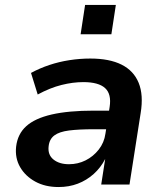

<svg xmlns="http://www.w3.org/2000/svg" viewBox="-20 -744 657 774"><path d="M216 10Q162 10 122 -12Q82 -34 61 -70.5Q40 -107 45 -153Q51 -204 86 -235.5Q121 -267 188.5 -282.5Q256 -298 358 -298H436L425 -223H359Q298 -223 258.5 -218Q219 -213 199 -198Q179 -183 176 -154Q172 -120 195.5 -101Q219 -82 258 -82Q294 -82 325 -97.5Q356 -113 378 -141Q400 -169 405 -205L422 -313Q430 -365 403.5 -389Q377 -413 316 -413Q274 -413 228 -401.5Q182 -390 132 -363L105 -450Q140 -469 179 -482Q218 -495 260 -501.5Q302 -508 344 -508Q421 -508 470 -483.5Q519 -459 539 -410Q559 -361 547 -288L502 0H388L404 -103Q386 -68 357.5 -42.5Q329 -17 293.5 -3.5Q258 10 216 10ZM305 -606 323 -724H447L429 -606Z"/></svg>

Font: Nunito Sans 8pt
Style: Bold Italic
Weight: 700
Italic angle: -9°
Version: Version 3.101;gftools[0.9.27]